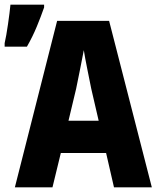

<svg xmlns="http://www.w3.org/2000/svg" viewBox="-59 -807 679 827"><path d="M432 0H595L411 -717H187L5 0H167L203 -148H398ZM269 -425Q276 -460 286 -509Q296 -558 302 -591Q307 -559 317 -509.5Q327 -460 334 -425L366 -287H236ZM-39 -606H57Q82 -650 99.5 -692.5Q117 -735 131 -775V-787H-14Q-17 -755 -24.5 -703Q-32 -651 -39 -621Z"/></svg>

Font: Noto Sans Mono Extra
Style: Regular
Weight: 800
Designer: Monotype Design Team
Foundry: Monotype Imaging Inc.
Version: Version 1.900